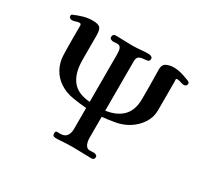

<svg xmlns="http://www.w3.org/2000/svg" viewBox="-151 -977 1301 1214"><g transform="rotate(30 500.0 -370.5)"><path d="M929 -705Q929 -714 922 -719Q918 -721 913 -723.5Q908 -726 903 -727Q878 -737 852 -744Q826 -751 799 -751Q770 -751 746 -739.5Q722 -728 722 -693Q722 -662 723 -630.5Q724 -599 724 -567V-478Q724 -396 681 -352Q638 -308 559 -297V-656Q559 -679 568 -688Q577 -697 590 -699.5Q603 -702 616 -702.5Q629 -703 638 -707Q647 -711 647 -725Q647 -736 637 -740.5Q627 -745 618 -745Q588 -745 558 -742Q528 -739 498 -739Q469 -739 440 -740.5Q411 -742 382 -742Q358 -742 358 -719Q358 -709 367.5 -704.5Q377 -700 385 -700Q392 -700 398 -701Q404 -702 411 -702Q429 -702 436 -692Q443 -682 444.5 -668Q446 -654 446 -641V-296Q361 -302 320.5 -348.5Q280 -395 275 -478Q274 -493 274 -508.5Q274 -524 274 -539V-680Q274 -722 261 -736.5Q248 -751 205 -751Q171 -751 137.5 -741Q104 -731 72 -717Q68 -713 68 -705Q68 -697 75 -692Q82 -687 89 -687Q103 -687 115.5 -692Q128 -697 141 -697Q153 -697 153 -684Q153 -629 153 -574.5Q153 -520 155 -465Q157 -416 180.5 -372.5Q204 -329 245 -302Q288 -273 342 -264Q396 -255 446 -251V-98Q446 -67 432 -47.5Q418 -28 384 -28Q372 -28 361.5 -28.5Q351 -29 351 -12Q351 2 357.5 6Q364 10 377 10Q383 10 389.5 10Q396 10 402 9Q427 7 451.5 6Q476 5 501 5Q534 5 567 6.5Q600 8 633 8Q655 8 655 -13Q655 -22 646 -26.5Q637 -31 629 -31Q622 -31 615 -30.5Q608 -30 601 -30Q584 -30 575 -41Q566 -52 562.5 -67.5Q559 -83 559 -96V-252Q608 -257 657 -266Q706 -275 748 -302Q790 -328 818.5 -371Q847 -414 847 -465V-675Q847 -681 846 -689Q845 -697 855 -697Q869 -697 882 -691.5Q895 -686 908 -686Q916 -686 922.5 -691.5Q929 -697 929 -705Z"/></g></svg>

Font: UoqMunThenKhung
Style: Regular
Weight: 400
Designer: Font-Kai, 金井和夫, 宇文滿月
Foundry: Kazuo Kanai, Moonlit Owen
Version: Version 1.197